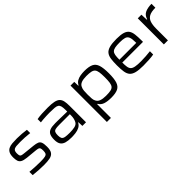

<svg xmlns="http://www.w3.org/2000/svg" viewBox="150 -1486 2654 2654"><g transform="rotate(-45 1477.5 -158.5)"><path d="M297 8Q249 8 189.5 4.5Q130 1 85 -5V-69Q146 -64 194 -61.5Q242 -59 296 -59Q356 -59 384.5 -66Q413 -73 421 -91Q429 -109 429 -141Q429 -174 423 -188.5Q417 -203 400.5 -208Q384 -213 353 -216L198 -231Q141 -237 113 -253Q85 -269 76 -297.5Q67 -326 67 -369Q67 -422 82.5 -452Q98 -482 127 -496.5Q156 -511 197.5 -514.5Q239 -518 290 -518Q333 -518 384.5 -514Q436 -510 472 -504V-440Q422 -446 378 -448.5Q334 -451 286 -451Q240 -451 208 -448Q176 -445 159.5 -428.5Q143 -412 143 -372Q143 -342 148.5 -328Q154 -314 170 -309Q186 -304 217 -301L381 -284Q428 -279 455 -268Q482 -257 493 -228Q504 -199 504 -141Q504 -74 481 -42.5Q458 -11 412 -1.5Q366 8 297 8Z M833 8Q770 8 727 -4.5Q684 -17 662.5 -48.5Q641 -80 641 -139Q641 -196 656 -229.5Q671 -263 708 -277.5Q745 -292 813 -292Q825 -292 850.5 -292Q876 -292 910 -291Q944 -290 979 -289.5Q1014 -289 1044 -288V-320Q1044 -367 1037 -393.5Q1030 -420 1011 -432.5Q992 -445 955 -448Q918 -451 859 -451Q831 -451 796.5 -449.5Q762 -448 730.5 -445.5Q699 -443 681 -440V-504Q723 -512 776.5 -515Q830 -518 890 -518Q967 -518 1013.5 -508Q1060 -498 1083.5 -475Q1107 -452 1115 -414Q1123 -376 1123 -321V0H1052L1049 -75H1044Q1025 -38 990 -20Q955 -2 913 3Q871 8 833 8ZM863 -56Q916 -56 959 -65Q1002 -74 1020 -106Q1044 -151 1044 -212V-237H833Q786 -237 761.5 -230.5Q737 -224 728 -204.5Q719 -185 719 -146Q719 -108 730 -88.5Q741 -69 772 -62.5Q803 -56 863 -56Z M1330 201V-510H1403L1405 -433H1411Q1428 -469 1459 -487Q1490 -505 1529 -511.5Q1568 -518 1609 -518Q1695 -518 1742 -495.5Q1789 -473 1807.5 -416Q1826 -359 1826 -256Q1826 -151 1807.5 -94Q1789 -37 1742.5 -14.5Q1696 8 1612 8Q1539 8 1490 -8Q1441 -24 1416 -68H1409V201ZM1578 -63Q1633 -63 1667 -69.5Q1701 -76 1718 -95.5Q1735 -115 1741 -153Q1747 -191 1747 -255Q1747 -319 1741 -357.5Q1735 -396 1718 -415.5Q1701 -435 1667 -442Q1633 -449 1578 -449Q1516 -449 1479 -434.5Q1442 -420 1428 -388Q1415 -363 1412 -329.5Q1409 -296 1409 -255Q1409 -211 1411.5 -178Q1414 -145 1426 -124Q1442 -91 1479.5 -77Q1517 -63 1578 -63Z M2238 8Q2152 8 2100.5 -5Q2049 -18 2023 -47.5Q1997 -77 1989 -128Q1981 -179 1981 -254Q1981 -325 1988 -375.5Q1995 -426 2019.5 -457.5Q2044 -489 2095.5 -503.5Q2147 -518 2236 -518Q2318 -518 2364.5 -503.5Q2411 -489 2432.5 -458Q2454 -427 2460 -376.5Q2466 -326 2466 -254V-229H2061Q2061 -177 2066.5 -143.5Q2072 -110 2090.5 -91.5Q2109 -73 2149 -65.5Q2189 -58 2257 -58Q2299 -58 2352 -61.5Q2405 -65 2442 -70V-6Q2406 1 2349 4.5Q2292 8 2238 8ZM2061 -285H2390V-300Q2390 -367 2376 -399.5Q2362 -432 2328 -442Q2294 -452 2233 -452Q2175 -452 2141 -445.5Q2107 -439 2089.5 -421.5Q2072 -404 2066.5 -371Q2061 -338 2061 -285Z M2645 0V-510H2716L2720 -408H2727Q2747 -474 2798.5 -496Q2850 -518 2921 -518V-442Q2840 -442 2798 -419Q2756 -396 2740 -348.5Q2724 -301 2724 -229V0Z"/></g></svg>

Font: Saira Expanded
Style: Regular
Weight: 400
Width: 7
Designer: Hector Gatti with collaboration of the Omnibus-Type team
Foundry: Omnibus-Type
Version: Version 1.100; ttfautohint (v1.8.3)